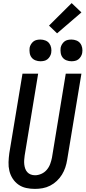

<svg xmlns="http://www.w3.org/2000/svg" viewBox="-20 -1210 552 1238"><path d="M205 8Q176 8 148.5 2Q121 -4 99 -19.5Q77 -35 62 -58Q47 -81 40.5 -108Q34 -135 35 -164Q36 -193 40 -222L125 -735H226L139 -207Q137 -193 136 -178.5Q135 -164 136.5 -150Q138 -136 142.5 -123Q147 -110 156 -100Q165 -90 178 -85Q191 -80 206 -80Q226 -80 246.5 -89Q267 -98 281.5 -115Q296 -132 303.5 -152.5Q311 -173 315 -193L404 -735H505L413 -179Q409 -154 401 -130Q393 -106 379.5 -84Q366 -62 346.5 -43.5Q327 -25 303.5 -13Q280 -1 255 3.5Q230 8 205 8ZM441 -815Q424 -815 408.5 -821Q393 -827 383.5 -839.5Q374 -852 371.5 -868.5Q369 -885 371 -902Q373 -913 379.5 -924Q386 -935 395.5 -942.5Q405 -950 417 -952.5Q429 -955 440 -955Q457 -955 472.5 -949Q488 -943 497.5 -930.5Q507 -918 510 -901.5Q513 -885 510 -868Q508 -857 501.5 -846Q495 -835 485.5 -827.5Q476 -820 464 -817.5Q452 -815 441 -815ZM241 -815Q224 -815 208.5 -821Q193 -827 183.5 -839.5Q174 -852 171.5 -868.5Q169 -885 171 -902Q173 -913 179.5 -924Q186 -935 195.5 -942.5Q205 -950 217 -952.5Q229 -955 240 -955Q257 -955 272.5 -949Q288 -943 297.5 -930.5Q307 -918 310 -901.5Q313 -885 310 -868Q308 -857 301.5 -846Q295 -835 285.5 -827.5Q276 -820 264 -817.5Q252 -815 241 -815ZM348 -995 296 -1045 442 -1190 505 -1130Z"/></svg>

Font: Iosevka Semibold
Style: Italic
Weight: 600
Italic angle: -9°
Monospace: yes
Designer: Belleve Invis
Foundry: Belleve Invis
Version: Version 32.5.0; ttfautohint (v1.8.4)